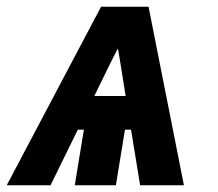

<svg xmlns="http://www.w3.org/2000/svg" viewBox="-51 -550 647 570"><path d="M-31 0H99L180 -165H198L171 0H293L320 -165H338L365 0H495L390 -530H249ZM229 -265 272 -353Q279 -367 285.5 -380Q292 -393 299 -406Q301 -393 303.5 -380Q306 -367 308 -353L322 -265Z"/></svg>

Font: Iosevka Sparkle Heavy
Style: Italic
Weight: 900
Italic angle: -9°
Designer: Belleve Invis
Foundry: Belleve Invis
Version: Version 4.5.0; ttfautohint (v1.8.3)